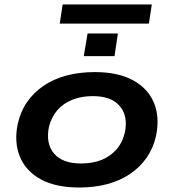

<svg xmlns="http://www.w3.org/2000/svg" viewBox="-20 -825 774 855"><path d="M333 10Q228 10 161.5 -26.5Q95 -63 68.5 -127.5Q42 -192 59 -273Q71 -328 100.5 -370.5Q130 -413 174 -443Q218 -473 275.5 -488.5Q333 -504 402 -504Q506 -504 572.5 -467.5Q639 -431 665.5 -367.5Q692 -304 675 -221Q663 -166 633.5 -123.5Q604 -81 560 -51Q516 -21 459 -5.5Q402 10 333 10ZM341 -97Q393 -97 432.5 -113Q472 -129 499 -160Q526 -191 536 -235Q551 -308 513.5 -352.5Q476 -397 393 -397Q343 -397 302.5 -381Q262 -365 235.5 -334.5Q209 -304 198 -260Q183 -186 220.5 -141.5Q258 -97 341 -97ZM246 -720 259 -805H656L643 -720ZM353 -575 370 -676H505L490 -575Z"/></svg>

Font: Nunito Sans 10pt Expanded
Style: Bold Italic
Weight: 700
Width: 7
Italic angle: -9°
Designer: Vernon Adams
Foundry: Vernon Adams
Version: Version 3.101;gftools[0.9.27]